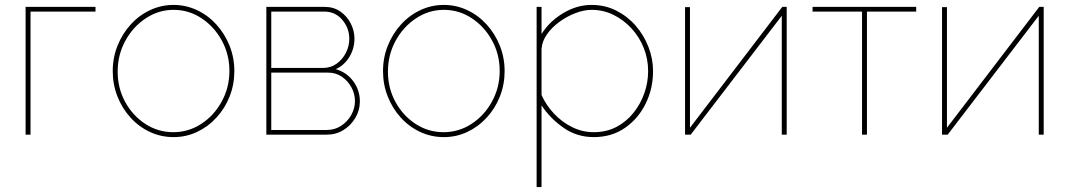

<svg xmlns="http://www.w3.org/2000/svg" viewBox="-20 -547 4344 780"><path d="M84 0V-519H368V-500H104V0Z M685 10Q634 10 589 -11Q544 -32 510 -69.5Q476 -107 457 -155.5Q438 -204 438 -258Q438 -313 457.5 -361.5Q477 -410 511 -447.5Q545 -485 590 -506Q635 -527 685 -527Q735 -527 780 -506Q825 -485 859 -447.5Q893 -410 912.5 -361.5Q932 -313 932 -258Q932 -204 913 -155.5Q894 -107 859.5 -69.5Q825 -32 780.5 -11Q736 10 685 10ZM458 -256Q458 -189 488.5 -133Q519 -77 570.5 -43.5Q622 -10 684 -10Q746 -10 798 -44Q850 -78 881 -135Q912 -192 912 -259Q912 -326 881 -382.5Q850 -439 798.5 -473Q747 -507 685 -507Q624 -507 572 -472.5Q520 -438 489 -381Q458 -324 458 -256Z M1062 0V-519H1299Q1336 -519 1363 -500Q1390 -481 1405 -451.5Q1420 -422 1420 -390Q1420 -350 1399.5 -316Q1379 -282 1344 -266Q1389 -253 1415.5 -216.5Q1442 -180 1442 -135Q1442 -99 1423.5 -68Q1405 -37 1375 -18.5Q1345 0 1308 0ZM1082 -19H1308Q1340 -19 1366 -36Q1392 -53 1407 -80Q1422 -107 1422 -136Q1422 -166 1407.5 -192.5Q1393 -219 1368.5 -235.5Q1344 -252 1313 -252H1082ZM1082 -271H1292Q1324 -271 1348 -288.5Q1372 -306 1385.5 -333Q1399 -360 1399 -389Q1399 -433 1370.5 -466.5Q1342 -500 1297 -500H1082Z M1783 10Q1732 10 1687 -11Q1642 -32 1608 -69.5Q1574 -107 1555 -155.5Q1536 -204 1536 -258Q1536 -313 1555.5 -361.5Q1575 -410 1609 -447.5Q1643 -485 1688 -506Q1733 -527 1783 -527Q1833 -527 1878 -506Q1923 -485 1957 -447.5Q1991 -410 2010.5 -361.5Q2030 -313 2030 -258Q2030 -204 2011 -155.5Q1992 -107 1957.5 -69.5Q1923 -32 1878.5 -11Q1834 10 1783 10ZM1556 -256Q1556 -189 1586.5 -133Q1617 -77 1668.5 -43.5Q1720 -10 1782 -10Q1844 -10 1896 -44Q1948 -78 1979 -135Q2010 -192 2010 -259Q2010 -326 1979 -382.5Q1948 -439 1896.5 -473Q1845 -507 1783 -507Q1722 -507 1670 -472.5Q1618 -438 1587 -381Q1556 -324 1556 -256Z M2392 10Q2323 10 2268.5 -28.5Q2214 -67 2180 -119V213H2160V-519H2180V-409Q2213 -461 2268.5 -494Q2324 -527 2383 -527Q2438 -527 2483.5 -504Q2529 -481 2562.5 -442.5Q2596 -404 2614.5 -356Q2633 -308 2633 -258Q2633 -187 2603 -126Q2573 -65 2519 -27.5Q2465 10 2392 10ZM2392 -10Q2443 -10 2483.5 -31Q2524 -52 2553 -88Q2582 -124 2597.5 -168Q2613 -212 2613 -258Q2613 -307 2595.5 -351.5Q2578 -396 2546 -431Q2514 -466 2472.5 -486.5Q2431 -507 2383 -507Q2353 -507 2318.5 -494Q2284 -481 2253 -458.5Q2222 -436 2202 -407.5Q2182 -379 2180 -348V-161Q2199 -119 2231 -85Q2263 -51 2304.5 -30.5Q2346 -10 2392 -10Z M2763 0V-518H2783V-28L3158 -519H3176V0H3156V-483L2786 0Z M3482 0V-500H3281V-519H3702V-500H3502V0Z M3807 0V-518H3827V-28L4202 -519H4220V0H4200V-483L3830 0Z"/></svg>

Font: Raleway Thin
Style: Regular
Weight: 100
Designer: Matt McInerney, Pablo Impallari, Rodrigo Fuenzalida
Foundry: Matt McInerney, Pablo Impallari, Rodrigo Fuenzalida
Version: Version 4.026